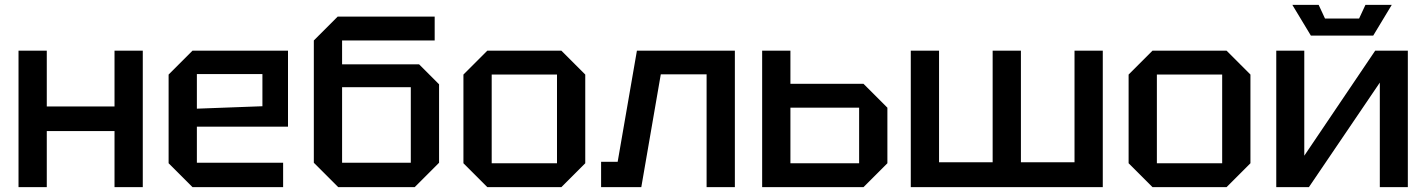

<svg xmlns="http://www.w3.org/2000/svg" viewBox="-20 -768 5854 788"><path d="M56 0V-560H172V-331H450V-560H566V0H450V-230H172V0Z M672 -98V-462L770 -560H1162V-248H788V-100H1142V0H770ZM788 -322 1057 -332V-464H788Z M1384 -100H1666V-410H1384ZM1368 0 1268 -100V-602L1366 -700H1764V-602H1384V-504H1700L1782 -422V-100L1682 0Z M1882 -98V-462L1980 -560H2284L2382 -462V-98L2284 0H1980ZM1998 -98H2266V-462H1998Z M2996 -560V0H2880V-463H2692L2612 0H2447V-104H2515L2594 -560Z M3108 0V-560H3224V-424H3524L3622 -326V-98L3524 0ZM3224 -98H3506V-326H3224Z M4170 -560V-102H4390V-560H4506V0H3718V-560H3834V-102H4054V-560Z M4612 -98V-462L4710 -560H5014L5112 -462V-98L5014 0H4710ZM4728 -98H4996V-462H4728Z M5758 0H5643V-429L5352 0H5218V-560H5333V-129L5624 -560H5758ZM5584 -748H5692L5616 -622H5360L5284 -748H5392L5418 -692H5558Z"/></svg>

Font: Tektur Medium
Style: Regular
Weight: 500
Designer: Adam Jagosz
Foundry: Adam Jagosz
Version: Version 1.005;gftools[0.9.30]